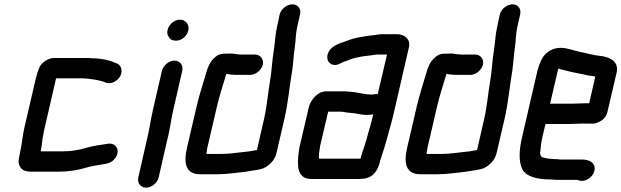

<svg xmlns="http://www.w3.org/2000/svg" viewBox="-20 -775 2871 887"><path d="M180 -153C181 -162 184 -174 187 -187L239 -413H361C367 -413 372 -413 376 -412C379 -412 384 -412 389 -411L404 -409C409 -408 416 -408 424 -406C436 -404 436 -403 446 -401C451 -400 455 -398 460 -397L469 -393C495 -384 523 -402 535 -422C550 -450 538 -475 520 -482L511 -485C484 -498 442 -506 402 -506C397 -507 391 -507 384 -507H228C205 -507 179 -489 168 -474C157 -458 148 -423 142 -398L93 -187C84 -148 82 -113 74 -78C71 -66 70 -53 67 -40C64 -29 66 -18 72 -6C81 12 98 18 126 18H252C300 18 345 10 384 -2C399 -7 416 -9 432 -12C463 -18 487 -17 507 -38C540 -73 520 -117 479 -111C444 -106 407 -101 375 -91C345 -82 310 -76 274 -76H168V-77C174 -102 174 -128 180 -153Z M728 -448 686 -265C675 -217 669 -168 657 -123L619 45C613 70 630 92 655 92C680 92 707 70 713 45L751 -122C764 -168 769 -218 780 -265L822 -448C828 -473 811 -495 786 -495C761 -495 734 -473 728 -448ZM754 -636C751 -623 753 -613 760 -604C765 -593 778 -587 793 -587C819 -587 844 -608 850 -634C856 -661 838 -684 811 -684C785 -684 760 -662 754 -636Z M1158 -523H1094C1074 -523 1061 -528 1042 -528C1039 -527 1035 -527 1030 -527H1015C1000 -527 986 -522 975 -512C950 -491 941 -468 931 -433C916 -383 901 -337 888 -282L844 -93C828 -23 836 30 905 30H985C1029 30 1068 23 1110 19C1136 14 1162 12 1186 6C1217 -2 1249 -32 1257 -67L1294 -226C1312 -305 1317 -375 1330 -450C1335 -484 1336 -517 1341 -550C1347 -586 1345 -615 1353 -651L1366 -708C1372 -733 1357 -755 1331 -755C1305 -755 1278 -733 1272 -708L1260 -652C1251 -613 1251 -580 1245 -543C1237 -497 1236 -452 1228 -404C1218 -347 1214 -288 1200 -226L1167 -82C1143 -77 1123 -74 1098 -72C1067 -69 1040 -64 1007 -64H935C934 -65 934 -66 934 -67C934 -71 935 -75 936 -80C936 -84 937 -88 938 -93L982 -282C994 -334 1009 -378 1023 -425C1024 -428 1024 -431 1026 -434C1037 -431 1057 -429 1072 -429H1136C1161 -429 1188 -451 1194 -476C1200 -501 1183 -523 1158 -523Z M1457 -86C1457 -91 1458 -96 1459 -101L1496 -259H1553C1557 -259 1561 -259 1566 -258L1584 -255C1591 -254 1597 -254 1606 -253C1630 -251 1648 -244 1673 -244C1684 -244 1695 -245 1704 -247C1700 -230 1697 -214 1692 -198C1679 -156 1670 -114 1656 -78L1648 -52C1647 -49 1647 -45 1645 -42H1454C1452 -55 1454 -71 1457 -86ZM1696 -338C1670 -338 1642 -346 1618 -349L1598 -351C1590 -352 1582 -353 1573 -353H1487C1474 -353 1463 -350 1451 -342C1429 -327 1412 -304 1405 -273L1365 -101C1363 -94 1362 -86 1361 -79C1352 -13 1349 52 1420 52H1630C1637 52 1644 52 1649 51C1697 51 1724 20 1735 -27C1736 -32 1737 -37 1740 -44C1751 -78 1759 -102 1769 -139C1778 -174 1791 -216 1799 -252L1869 -556C1878 -593 1850 -617 1814 -617H1744C1731 -617 1715 -613 1703 -612L1683 -610C1652 -605 1621 -601 1595 -591C1560 -577 1515 -570 1497 -533C1484 -505 1497 -481 1518 -476C1537 -471 1553 -483 1569 -490C1587 -495 1607 -506 1627 -509C1644 -513 1657 -515 1674 -517L1693 -519C1702 -520 1713 -523 1723 -523H1768L1725 -340C1713 -342 1707 -338 1696 -338Z M2175 -523H2111C2091 -523 2078 -528 2059 -528C2056 -527 2052 -527 2047 -527H2032C2017 -527 2003 -522 1992 -512C1967 -491 1958 -468 1948 -433C1933 -383 1918 -337 1905 -282L1861 -93C1845 -23 1853 30 1922 30H2002C2046 30 2085 23 2127 19C2153 14 2179 12 2203 6C2234 -2 2266 -32 2274 -67L2311 -226C2329 -305 2334 -375 2347 -450C2352 -484 2353 -517 2358 -550C2364 -586 2362 -615 2370 -651L2383 -708C2389 -733 2374 -755 2348 -755C2322 -755 2295 -733 2289 -708L2277 -652C2268 -613 2268 -580 2262 -543C2254 -497 2253 -452 2245 -404C2235 -347 2231 -288 2217 -226L2184 -82C2160 -77 2140 -74 2115 -72C2084 -69 2057 -64 2024 -64H1952C1951 -65 1951 -66 1951 -67C1951 -71 1952 -75 1953 -80C1953 -84 1954 -88 1955 -93L1999 -282C2011 -334 2026 -378 2040 -425C2041 -428 2041 -431 2043 -434C2054 -431 2074 -429 2089 -429H2153C2178 -429 2205 -451 2211 -476C2217 -501 2200 -523 2175 -523Z M2622 -296H2528C2526 -296 2524 -296 2521 -295L2557 -449C2557 -451 2558 -454 2560 -458C2571 -454 2582 -453 2594 -449C2629 -439 2664 -435 2699 -426L2716 -424L2730 -421L2702 -298H2685C2672 -298 2637 -296 2622 -296ZM2663 -204H2717C2728 -203 2742 -208 2757 -217C2772 -226 2782 -240 2786 -257L2829 -441C2839 -491 2799 -512 2751 -517L2735 -519L2720 -522C2701 -525 2680 -532 2660 -535C2630 -541 2604 -554 2569 -554C2532 -554 2499 -532 2484 -504C2477 -491 2467 -465 2463 -449L2392 -142C2377 -78 2376 -27 2394 9C2413 42 2464 54 2523 54C2533 54 2542 56 2553 56H2645C2650 56 2652 58 2656 59C2694 70 2738 26 2725 -10C2718 -29 2696 -38 2667 -38H2567C2560 -39 2552 -40 2544 -40C2540 -40 2535 -40 2529 -41C2512 -41 2500 -45 2486 -48C2479 -51 2473 -63 2476 -74C2478 -95 2480 -118 2486 -143L2500 -202H2601C2616 -202 2649 -204 2663 -204Z"/></svg>

Font: Electronic
Style: ExBlkIt
Weight: 900
Version: Version 1.011